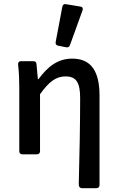

<svg xmlns="http://www.w3.org/2000/svg" viewBox="-20 -770 588 958"><path d="M291 -736.3 257.8 -560.5C255.9 -549.8 260.7 -543.9 270.5 -542L309.6 -534.2C318.4 -532.2 326.2 -535.2 329.1 -544.9L391.6 -717.8C395.5 -728.5 391.6 -735.4 380.9 -737.3L309.6 -749C299.8 -751 293 -747.1 291 -736.3ZM379.9 -280.3C379.9 -161.1 377 4.9 373 150.4C373 162.1 378.9 168.9 388.7 168.9H460.9C470.7 168.9 476.6 163.1 476.6 153.3V-293C476.6 -410.2 437.5 -477.5 340.8 -477.5C269.5 -477.5 219.7 -439.5 171.9 -375H168.9L162.1 -450.2C161.1 -460 156.2 -464.8 146.5 -464.8H85C75.2 -464.8 69.3 -459 70.3 -448.2C75.2 -405.3 76.2 -365.2 76.2 -332V-15.6C76.2 -5.9 82 0 91.8 0H164.1C173.8 0 179.7 -5.9 179.7 -15.6V-299.8C226.6 -365.2 260.7 -388.7 307.6 -388.7C360.4 -388.7 379.9 -358.4 379.9 -280.3Z"/></svg>

Font: Ed Sans Neue Medium
Style: Regular
Weight: 500
Designer: Stephen Hutchings
Version: Version 1.004;PS 001.004;hotconv 1.0.88;makeotf.lib2.5.64775